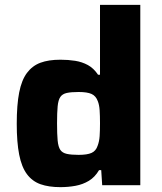

<svg xmlns="http://www.w3.org/2000/svg" viewBox="-20 -763 666 791"><path d="M229 8Q181 8 147 -4Q113 -16 91 -45.5Q69 -75 59 -126Q49 -177 49 -253Q49 -331 59 -382Q69 -433 91 -462.5Q113 -492 146.5 -504.5Q180 -517 229 -517Q261 -517 289.5 -512.5Q318 -508 342 -495Q366 -482 384 -455H392V-743H558V0H401L397 -62H388Q371 -33 346 -18Q321 -3 291 2.5Q261 8 229 8ZM304 -125Q339 -125 357 -133Q375 -141 382 -162Q389 -180 390.5 -202.5Q392 -225 392 -255Q392 -286 390.5 -308.5Q389 -331 383 -346Q375 -368 357 -376Q339 -384 304 -384Q273 -384 255 -380Q237 -376 228.5 -363.5Q220 -351 217.5 -325Q215 -299 215 -255Q215 -210 217.5 -184Q220 -158 228.5 -145.5Q237 -133 255.5 -129Q274 -125 304 -125Z"/></svg>

Font: Saira SemiExpanded
Style: Bold
Weight: 700
Width: 6
Designer: Hector Gatti with collaboration of the Omnibus-Type team
Foundry: Omnibus-Type
Version: Version 1.101